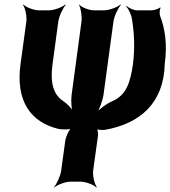

<svg xmlns="http://www.w3.org/2000/svg" viewBox="-20 -574 757 853"><path d="M270 51 252 183C249 207 232 244 220 257L221 259C234 247 271 233 295 233H337C361 233 397 247 408 259L410 257C400 244 391 207 394 183L415 31C417 20 414 0 408 -5L405 -2C410 3 434 4 445 3C601 -24 708 -115 712 -291C724 -377 713 -448 691 -504C688 -513 689 -533 694 -539L691 -541C686 -535 663 -528 653 -528H590C573 -528 552 -539 542 -548L541 -545C550 -536 563 -510 566 -491C576 -431 580 -365 571 -291C559 -206 541 -151 478 -124C451 -112 419 -88 407 -71L409 -69C421 -86 436 -127 440 -154L484 -478C487 -502 505 -539 517 -552L515 -554C502 -542 465 -528 441 -528H399C375 -528 341 -542 332 -554L331 -552C339 -539 345 -502 342 -478L298 -151C295 -127 297 -89 304 -73L308 -75C300 -91 278 -114 261 -125C219 -152 202 -203 213 -286L239 -478C242 -502 260 -539 272 -552L270 -554C257 -542 220 -528 196 -528H154C130 -528 95 -542 84 -554L82 -552C92 -539 100 -502 97 -478L71 -288C49 -124 117 -32 237 -2C251 2 290 3 303 -5L300 -9C288 -1 273 32 270 51Z"/></svg>

Font: Asimov
Style: EdgeNarIt
Weight: 500
Designer: Google
Version: Version 2.000980: 2014